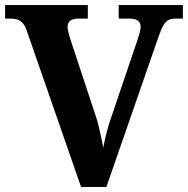

<svg xmlns="http://www.w3.org/2000/svg" viewBox="-20 -734 738 754"><path d="M85.2 -613.2Q78.7 -632.5 69.5 -642.8Q60.2 -653.1 48.6 -657.1Q37.1 -661 22.9 -661H0V-714H324.9V-661H287.4Q267.2 -661 256.3 -653Q245.4 -644.9 245.4 -628.1Q245.4 -621.9 246.9 -613.9Q248.5 -605.8 251.1 -598.1Q253.7 -590.4 255.7 -581.8L356.4 -277.1Q362.3 -260.8 367.4 -238.5Q372.5 -216.2 377.5 -194Q382.5 -171.9 385.2 -153.7Q388.4 -170.7 393.2 -191.2Q397.9 -211.7 404.1 -233.2Q410.3 -254.8 417.2 -274.2L518.5 -573Q522.7 -584.5 525.6 -594.8Q528.4 -605.2 530.3 -613.9Q532.2 -622.6 532.2 -628.8Q532.2 -644.4 521.8 -652.7Q511.4 -661 488.8 -661H446.1V-714H698.2V-661H669.9Q653.2 -661 642 -655.6Q630.7 -650.1 621.6 -634.5Q612.5 -618.9 602 -588.2L397.9 0H298.3Z"/></svg>

Font: Noto Serif Lao
Style: Regular
Weight: 400
Designer: Monotype Design Team
Foundry: Monotype Imaging Inc.
Version: Version 2.003